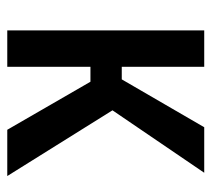

<svg xmlns="http://www.w3.org/2000/svg" viewBox="-46 -522 568 515"><g transform="rotate(90 237.5 -264.0)"><path d="M198.7 -223.1H158.7V0H61V-528.3H158.7V-307.1H192.4L320.8 -528.3H442.9L275.4 -282.2L451.7 0H327.6Z"/></g></svg>

Font: Franco
Style: Regular
Weight: 400
Designer: Google
Version: Version 1.200311; 2013